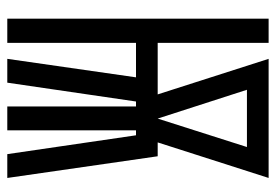

<svg xmlns="http://www.w3.org/2000/svg" viewBox="-138 -638 775 540"><g transform="rotate(90 250.0 -367.5)"><path d="M32 0V-735H100V-423H245L145 -735H480L380 -423H419L480 0H413L360 -362H346V0H279V-362H265L212 0H145L197 -362H100V0ZM313 -423 393 -674H232Z"/></g></svg>

Font: Iosevka Algr
Style: Regular
Weight: 400
Monospace: yes
Designer: Belleve Invis
Foundry: Belleve Invis
Version: Version 26.0.2; ttfautohint (v1.8.3)